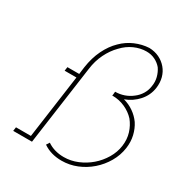

<svg xmlns="http://www.w3.org/2000/svg" viewBox="-157 -777 859 903"><g transform="rotate(30 272.0 -325.0)"><path d="M39 -21 36 0H138L198 -429Q204 -476 223 -514.5Q242 -553 269 -580Q295 -608 327.5 -622.5Q360 -637 393 -637Q419 -637 440 -626.5Q461 -616 475 -599Q488 -580 494 -557Q500 -534 496 -510Q493 -485 480.5 -464.5Q468 -444 449 -430Q430 -415 407 -407Q384 -399 359 -399L358 -387Q358 -384 357.5 -382Q357 -380 356 -377Q394 -377 426 -362.5Q458 -348 480 -324Q501 -298 511 -265.5Q521 -233 516 -196Q511 -159 491 -125.5Q471 -92 442 -67Q413 -42 377 -27Q341 -12 303 -12Q277 -12 254.5 -18.5Q232 -25 213 -38L202 -21Q224 -6 249 1Q274 8 302 8Q345 8 384.5 -8Q424 -24 456 -52Q488 -80 509.5 -117Q531 -154 537 -196Q542 -232 534.5 -264Q527 -296 510 -322Q493 -346 468 -363.5Q443 -381 413 -389Q454 -404 483 -436.5Q512 -469 518 -512Q522 -542 515 -568Q508 -594 491 -614Q474 -634 450 -645.5Q426 -657 396 -658Q358 -656 321.5 -640.5Q285 -625 256 -596Q226 -567 205 -524Q184 -481 176 -426L171 -387H107L104 -366H168L120 -21Z"/></g></svg>

Font: Josefin Slab ExtraLight
Style: Italic
Weight: 250
Italic angle: -12°
Designer: Santiago Orozco
Foundry: Typemade
Version: Version 2.100